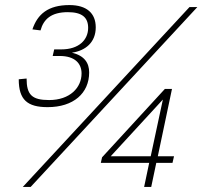

<svg xmlns="http://www.w3.org/2000/svg" viewBox="-20 -738 799 758"><path d="M168 -315C270 -315 332 -370 332 -452C332 -489 314 -518 264 -530C318 -538 358 -571 358 -630C358 -686 322 -718 254 -718C170 -718 128 -682 108 -622L140 -618C152 -662 182 -690 248 -690C304 -690 328 -669 328 -628C328 -581 292 -543 222 -543H194L188 -517H216C276 -517 302 -487 302 -448C302 -392 256 -343 174 -343C106 -343 85 -364 85 -428L54 -425C54 -344 88 -315 168 -315ZM70 0H101L759 -710H728ZM549 0H577L597 -95H661L667 -121H603L659 -387H631L383 -117L378 -95H569ZM417 -121 623 -345 575 -121Z"/></svg>

Font: Geist Thin
Style: Italic
Weight: 100
Italic angle: -12°
Designer: Basement.studio, Andrés Briganti, Mateo Zaragoza
Foundry: Basement.studio, Vercel, Andrés Briganti, Guido Ferreyra, Mateo Zaragoza
Version: Version 1.500